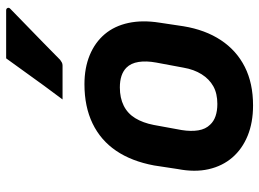

<svg xmlns="http://www.w3.org/2000/svg" viewBox="-132 -720 863 640"><g transform="rotate(-90 300.0 -399.5)"><path d="M340 -550Q394 -550 436.5 -532.5Q479 -515 506.5 -482.5Q534 -450 544 -403.5Q554 -357 545 -300L533 -220Q521 -147 486.5 -95Q452 -43 397.5 -15.5Q343 12 269 12Q212 12 168 -6Q124 -24 95.5 -57Q67 -90 56.5 -136Q46 -182 57 -239L69 -318Q83 -393 118 -444.5Q153 -496 209 -523Q265 -550 340 -550ZM329 -432Q294 -432 268 -419Q242 -406 226.5 -380.5Q211 -355 204 -319L187 -226Q182 -195 186 -170.5Q190 -146 205 -131Q216 -119 233.5 -113Q251 -107 274 -107Q309 -107 333 -120.5Q357 -134 373 -159.5Q389 -185 395 -220L412 -311Q418 -344 414 -369.5Q410 -395 395 -410Q384 -421 367.5 -426.5Q351 -432 329 -432ZM426 -811Q469 -811 507 -811Q545 -811 586 -811Q592 -811 594 -806Q596 -801 590 -796Q561 -768 534.5 -742Q508 -716 480.5 -689.5Q453 -663 421 -631Q417 -628 412.5 -625.5Q408 -623 402 -623Q373 -623 344 -623Q315 -623 289 -623Q312 -654 335 -685Q358 -716 380.5 -748Q403 -780 426 -811Z"/></g></svg>

Font: RecMonoLinear Nerd Font Mono
Style: Bold Italic
Weight: 700
Italic angle: -10°
Monospace: yes
Version: Version 1.085; ttfautohint (v1.8.4.7-5d5b);Nerd Fonts 3.2.1